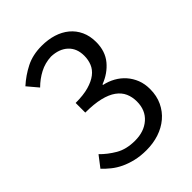

<svg xmlns="http://www.w3.org/2000/svg" viewBox="-216 -860 986 986"><g transform="rotate(-45 277.5 -367.0)"><path d="M264 13Q221 13 185.5 4.5Q150 -4 121.5 -17.5Q93 -31 70 -49.5Q47 -68 29 -87L75 -147Q107 -114 150.5 -88.5Q194 -63 257 -63Q323 -63 364.5 -99.5Q406 -136 406 -199Q406 -232 394 -259Q382 -286 355 -305.5Q328 -325 284.5 -335.5Q241 -346 178 -346V-416Q235 -416 273.5 -427Q312 -438 336 -456.5Q360 -475 370.5 -500.5Q381 -526 381 -556Q381 -610 347.5 -641Q314 -672 257 -674Q212 -672 174 -652Q136 -632 105 -601L56 -659Q98 -697 147.5 -722Q197 -747 262 -747Q308 -747 346.5 -735Q385 -723 413.5 -699.5Q442 -676 458 -641.5Q474 -607 474 -563Q474 -496 437.5 -452Q401 -408 343 -386V-382Q376 -375 404.5 -359Q433 -343 454 -319Q475 -295 487 -264.5Q499 -234 499 -196Q499 -147 480.5 -108Q462 -69 430 -42Q398 -15 355.5 -1Q313 13 264 13Z"/></g></svg>

Font: Kinto Sans
Style: Regular
Weight: 400
Designer: Authors: Ryoko NISHIZUKA  (kana & ideographs); Paul D. Hunt (Latin, Greek & Cyrillic); Wenlong ZHANG  (bopomofo); Sandol
Foundry: Adobe Systems Incorporated, ookami Inc.
Version: Version 0.001